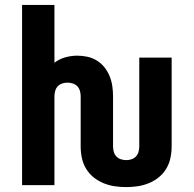

<svg xmlns="http://www.w3.org/2000/svg" viewBox="-20 -755 790 783"><path d="M495 8Q471 8 447.5 4.5Q424 1 402 -8Q380 -17 361.5 -32Q343 -47 331 -67Q319 -87 314 -110.5Q309 -134 309 -158V-363Q309 -373 306 -384Q303 -395 295.5 -403Q288 -411 277 -414.5Q266 -418 255 -418Q244 -418 233.5 -414.5Q223 -411 215.5 -403Q208 -395 205 -384Q202 -373 202 -363V0H70V-735H202V-499Q221 -514 245.5 -521Q270 -528 295 -528Q316 -528 336.5 -523.5Q357 -519 375 -508Q393 -497 406 -480.5Q419 -464 427 -444.5Q435 -425 438 -404Q441 -383 441 -363V-158Q441 -147 444 -136Q447 -125 454.5 -117Q462 -109 473 -105.5Q484 -102 495 -102Q506 -102 516.5 -105.5Q527 -109 534.5 -117Q542 -125 545 -136Q548 -147 548 -158V-520H680V-158Q680 -134 675 -110.5Q670 -87 658 -67Q646 -47 627.5 -32Q609 -17 587 -8Q565 1 541.5 4.5Q518 8 495 8Z"/></svg>

Font: Iosevka Aile Extrabold
Style: Regular
Weight: 800
Designer: Belleve Invis
Foundry: Belleve Invis
Version: Version 27.3.5; ttfautohint (v1.8.4)